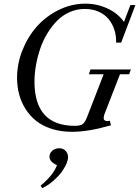

<svg xmlns="http://www.w3.org/2000/svg" viewBox="-20 -696 748 1033"><path d="M368.7 13.2Q308.6 13.2 259 -2.4Q209.5 -18.1 175.3 -45.2Q141.1 -72.3 117.4 -109.6Q93.8 -147 82.8 -189.2Q71.8 -231.4 71.8 -277.8Q71.8 -353 100.6 -425.5Q129.4 -498 178.2 -553.2Q227.1 -608.4 295.7 -642.3Q364.3 -676.3 439.5 -676.3Q502.9 -676.3 558.8 -650.1Q614.7 -624 647 -578.1L681.6 -668.9H708.5L631.8 -466.8H604.5Q606 -502 595.9 -534.2Q585.9 -566.4 565.4 -592Q544.9 -617.7 511.5 -632.8Q478 -647.9 436 -647.9Q392.6 -647.9 354 -630.6Q315.4 -613.3 286.4 -583.5Q257.3 -553.7 233.9 -514.9Q210.4 -476.1 195.8 -432.4Q181.2 -388.7 173.3 -344Q165.5 -299.3 165.5 -257.3Q165.5 -19 382.8 -19Q413.1 -19 425.3 -28.8Q437.5 -38.6 447.8 -64.5L537.6 -296.4H458L466.8 -322.3H684.1L674.8 -296.4H625.5L541.5 -80.6Q538.1 -69.3 537.8 -60.3Q537.6 -51.3 546.1 -46.9Q554.7 -42.5 570.8 -46.4L577.1 -22Q455.6 13.2 368.7 13.2ZM207 316.4 198.7 302.7Q266.1 247.1 286.6 192.9Q246.1 173.8 246.1 147.5Q246.1 127.9 261.5 114.7Q276.9 101.6 298.3 101.6Q319.8 101.6 333 115.7Q346.2 129.9 346.2 149.4Q346.2 177.2 317.4 221.2Q298.8 249 267.6 276.1Q236.3 303.2 207 316.4Z"/></svg>

Font: Elstob
Style: Italic
Weight: 400
Italic angle: -20°
Designer: Peter S. Baker
Version: Version 1.015